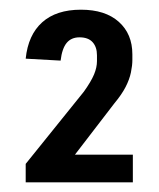

<svg xmlns="http://www.w3.org/2000/svg" viewBox="-20 -806 328 396"><path d="M33 -468 153 -617Q168 -638 174 -652.5Q180 -667 180 -680V-692Q180 -709 171 -719Q162 -729 144 -729Q127 -729 117.5 -717.5Q108 -706 105 -681L33 -685Q38 -734 67 -760Q96 -786 147 -786Q197 -786 225 -761Q253 -736 253 -694V-682Q253 -671 250 -656.5Q247 -642 239 -626.5Q231 -611 216 -593L100 -442L91 -487H254V-430H33Z"/></svg>

Font: Pathway Extreme Condensed Medium
Style: Regular
Weight: 500
Width: 3
Version: Version 1.001;gftools[0.9.26]